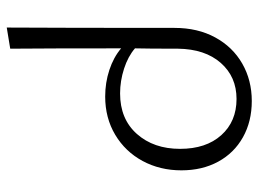

<svg xmlns="http://www.w3.org/2000/svg" viewBox="-116 -342 747 554"><g transform="rotate(90 257.0 -64.5)"><path d="M471 -215Q471 -153 444 -103Q417 -53 368.5 -24Q320 5 258 5Q218 5 181.5 -7Q145 -19 119 -41Q119 171 120 279L59 289Q60 125 60 -195Q60 -262 87.5 -312.5Q115 -363 163 -390.5Q211 -418 271 -418Q330 -418 375.5 -392.5Q421 -367 446 -321Q471 -275 471 -215ZM409 -211Q409 -286 369.5 -330Q330 -374 265 -374Q201 -374 161 -328.5Q121 -283 120 -205Q120 -119 119 -81Q142 -61 177.5 -49.5Q213 -38 249 -38Q323 -38 366 -86.5Q409 -135 409 -211Z"/></g></svg>

Font: Isabella Sans
Style: Regular
Weight: 400
Designer: Original fonts by Christian Thalmann (Catharsis Fonts), Modifications by Cristiano Sobral
Version: Version 0.002;July 12, 2020;FontCreator 13.0.0.2655 64-bit; 